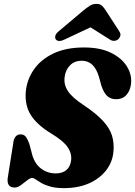

<svg xmlns="http://www.w3.org/2000/svg" viewBox="-20 -959 697 991"><path d="M310.5 12Q268 12 239.8 4Q211.5 -4 193.5 -14.5Q175.5 -25 164.5 -32.8Q153.5 -40.5 146 -40.5Q135.5 -40.5 120.2 -28.2Q105 -16 88 -3.5Q71 9 55.5 9Q15 9 19.5 -38L47.5 -214.5Q52 -265.5 86.5 -265.5Q103 -265.5 112.2 -254.2Q121.5 -243 131 -218L147 -157.5Q161 -111.5 193.5 -87.8Q226 -64 268 -64Q302 -64 322 -80.8Q342 -97.5 346.5 -127.5Q352.5 -164 330 -198Q307.5 -232 245 -269.5Q171 -314.5 139.2 -365Q107.5 -415.5 113 -485Q118.5 -547 154.2 -599.2Q190 -651.5 255.2 -682.8Q320.5 -714 413.5 -714Q495.5 -714 550.2 -687.8Q605 -661.5 632 -620.8Q659 -580 657 -535.5Q655.5 -498 635.5 -472.5Q615.5 -447 579.5 -447Q551.5 -447 533.8 -463Q516 -479 503 -517.5L491 -561.5Q466.5 -645.5 402.5 -645.5Q364 -645.5 340.8 -621.2Q317.5 -597 313.5 -560.5Q308.5 -522.5 330.5 -489Q352.5 -455.5 409.5 -418Q475 -374.5 510.5 -336.2Q546 -298 558 -259.2Q570 -220.5 565.5 -175.5Q560.5 -122 527.5 -79.5Q494.5 -37 439 -12.5Q383.5 12 310.5 12ZM318.5 -757.5Q283 -739 268.5 -755Q263 -762 265.5 -773.8Q268 -785.5 283.5 -798L407.5 -902.5Q427.5 -919 442.8 -929Q458 -939 477.5 -939Q497 -939 507 -929Q517 -919 527.5 -902.5L596.5 -796Q604.5 -783.5 600.5 -772.2Q596.5 -761 588.5 -755Q567 -740 543 -757.5L447 -818Z"/></svg>

Font: Fraunces 72pt S050 Black
Style: Italic
Weight: 900
Italic angle: -16°
Version: Version 1.000; ttfautohint (v1.8.3)